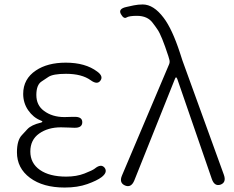

<svg xmlns="http://www.w3.org/2000/svg" viewBox="-20 -828 1050 861"><path d="M270 13Q173 13 114.5 -30.5Q56 -74 56 -145Q56 -200 79 -223Q91 -236 103 -249Q121 -268 163 -278Q170 -280 170 -282.5Q170 -285 162 -288Q129 -301 106.5 -333.5Q84 -366 84 -407Q84 -474 141 -512Q193 -547 275 -547Q363 -547 416 -507Q445 -486 430 -466Q416 -447 387 -468Q347 -497 276 -497Q218 -497 197 -483Q182 -473 167 -463Q143 -448 143 -402Q143 -356 177 -331Q214 -303 269 -303Q287 -303 305 -304H313Q349 -305 349 -280Q349 -254 313 -255L289 -256Q271 -257 253 -257Q195 -257 155.5 -229Q116 -201 116 -148.5Q116 -96 159 -66Q202 -36 277 -36Q323 -36 359 -50Q395 -64 405 -72Q433 -95 449 -76Q464 -56 436 -34Q415 -18 371.5 -2.5Q328 13 270 13Z M582 -18Q568 15 541 4Q513 -8 527 -41L738 -539Q743 -550 739 -562L735 -576Q704 -671 686 -696Q676 -711 665 -725Q642 -757 594 -757Q559 -757 547 -749.5Q535 -742 522 -765Q509 -789 548 -797L580 -804Q600 -808 620 -808Q669 -808 714 -748Q752 -698 787 -591Q792 -574 798 -557L984 -44Q996 -10 969 0Q942 9 930 -25L775 -474Q772 -481 769.5 -481Q767 -481 764 -473Z"/></svg>

Font: Resource Han Rounded KR Light
Style: Regular
Weight: 300
Designer: Cyano Hao (round all glyphs); Ryoko NISHIZUKA 西塚涼子 (kana, bopomofo & ideographs); Paul D. Hunt (Latin, Greek & Cyrillic)
Foundry: Cyano Hao
Version: 0.990